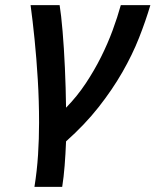

<svg xmlns="http://www.w3.org/2000/svg" viewBox="-20 -542 605 747"><path d="M114 185Q124 123 128 60.5Q132 -2 132 -65Q132 -150 127 -232.5Q122 -315 114.5 -389Q107 -463 99 -522H212Q218 -485 223.5 -420.5Q229 -356 232.5 -278Q236 -200 237 -123Q280 -167 313.5 -217.5Q347 -268 373 -320Q399 -372 418 -423.5Q437 -475 450 -522H565Q547 -461 521 -395Q495 -329 456 -261Q417 -193 363.5 -125Q310 -57 237 8Q235 58 231.5 102.5Q228 147 222 185Z"/></svg>

Font: Ubuntu Sans Mono Medium
Style: Italic
Weight: 500
Italic angle: -13.5°
Monospace: yes
Designer: Dalton Maag Ltd
Foundry: Dalton Maag Ltd
Version: Version 1.006